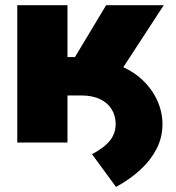

<svg xmlns="http://www.w3.org/2000/svg" viewBox="-20 -556 686 749"><path d="M129.4 -183.6V-322.8H315.9Q387.2 -322.8 442.4 -301.5Q497.6 -280.3 535.9 -243.9Q574.2 -207.5 594 -162.8Q613.8 -118.2 613.8 -71.8Q613.8 -19.5 590.6 25.1Q567.4 69.8 526.9 106.9Q486.3 144 432.6 173.3L338.9 45.4Q370.1 28.8 390.4 11.5Q410.6 -5.9 420.9 -26.4Q431.2 -46.9 431.2 -71.8Q431.2 -104 415.8 -129.4Q400.4 -154.8 370.4 -169.2Q340.3 -183.6 296.9 -183.6ZM47.4 0V-535.6H243.2V-333.5H272.5L394 -535.6H618.7L389.2 -183.6H243.2V0Z"/></svg>

Font: Inter 20pt Black
Style: Regular
Weight: 900
Version: Version 4.001;git-66647c0bb